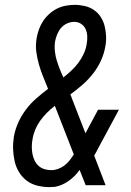

<svg xmlns="http://www.w3.org/2000/svg" viewBox="-20 -763 540 791"><path d="M185 8Q159 8 134.5 2Q110 -4 91 -18Q72 -32 59 -53Q46 -74 40.5 -98Q35 -122 34 -147.5Q33 -173 37 -199Q42 -228 54.5 -256.5Q67 -285 86 -310.5Q105 -336 129 -357Q153 -378 178 -397Q168 -422 158 -446.5Q148 -471 140.5 -497Q133 -523 129.5 -550Q126 -577 131 -606Q134 -624 140.5 -642Q147 -660 157.5 -676Q168 -692 183 -705.5Q198 -719 215 -727.5Q232 -736 251 -739.5Q270 -743 288 -743Q309 -743 330 -738Q351 -733 367.5 -721.5Q384 -710 395 -693Q406 -676 411 -656Q416 -636 417 -614.5Q418 -593 414 -572Q409 -542 396 -513.5Q383 -485 363.5 -460Q344 -435 320 -414Q296 -393 270 -374Q272 -369 274 -364Q276 -359 278 -353L332 -214L384 -311H470L386 -155Q382 -147 377.5 -138.5Q373 -130 368 -122L415 0H333L308 -63Q290 -37 262.5 -17.5Q235 2 205 7H199ZM241 -444Q258 -457 274 -472Q290 -487 303 -504.5Q316 -522 325 -541.5Q334 -561 337 -581Q340 -597 339.5 -613Q339 -629 333 -642.5Q327 -656 314.5 -664.5Q302 -673 286 -673Q271 -673 256.5 -666.5Q242 -660 232 -648.5Q222 -637 216 -622.5Q210 -608 207 -593Q204 -573 206 -553Q208 -533 213.5 -515Q219 -497 226 -479Q233 -461 241 -444ZM191 -62Q205 -62 219 -67Q233 -72 245 -81Q257 -90 266.5 -102Q276 -114 284 -127L206 -327Q189 -314 173.5 -298.5Q158 -283 145.5 -265.5Q133 -248 125 -228.5Q117 -209 114 -189Q111 -174 111 -159Q111 -144 113.5 -130Q116 -116 122 -103Q128 -90 138 -80.5Q148 -71 162 -66.5Q176 -62 191 -62Z"/></svg>

Font: Iosevka Curly Slab Oblique
Style: Regular
Weight: 400
Italic angle: -9°
Monospace: yes
Designer: Belleve Invis
Foundry: Belleve Invis
Version: Version 11.1.0; ttfautohint (v1.8.3)